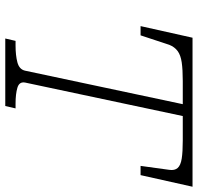

<svg xmlns="http://www.w3.org/2000/svg" viewBox="-31 -719 750 728"><g transform="rotate(90 344.0 -355.0)"><path d="M248 -75 375 -673H287Q244 -673 216.5 -669Q189 -665 173.5 -653.5Q158 -642 150 -622L114 -513H79L123 -710H688L644 -513H609L624 -622Q627 -642 617 -653.5Q607 -665 581.5 -669Q556 -673 513 -673H420L293 -75Q289 -53 312.5 -46Q336 -39 373 -39H391L382 0H126L135 -39H153Q190 -39 216.5 -46Q243 -53 248 -75Z"/></g></svg>

Font: Roboto Serif Thin
Style: Italic
Weight: 250
Italic angle: -10°
Version: Version 1.007